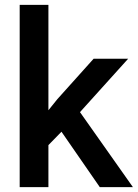

<svg xmlns="http://www.w3.org/2000/svg" viewBox="-20 -770 567 790"><path d="M390.6 0 232.9 -228 179.2 -172.9V0H61V-750H179.2V-316.4L215.8 -361.8L365.2 -528.3H507.3L309.1 -308.6L526.9 0Z"/></svg>

Font: Vazirmatn UI Medium
Style: Regular
Weight: 500
Designer: Saber Rastikerdar
Foundry: Saber Rastikerdar
Version: Version 33.003